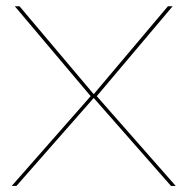

<svg xmlns="http://www.w3.org/2000/svg" viewBox="-20 -610 632 630"><path d="M18.5 0 277.5 -294.5 28.5 -589.5H44L287.5 -301L531 -589.5H546.5L297.5 -294.5L556.5 0H541L287.5 -288.5L34 0Z"/></svg>

Font: Anybody ExtraExpanded Thin
Style: Regular
Weight: 100
Width: 8
Designer: Tyler Finck
Foundry: Etcetera Type Company
Version: Version 1.010; ttfautohint (v1.8.3) -l 8 -r 50 -G 200 -x 14 